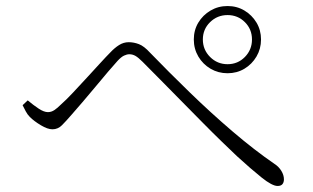

<svg xmlns="http://www.w3.org/2000/svg" viewBox="-20 -695 1040 637"><path d="M623 -564Q623 -595 638 -620Q653 -645 678.5 -660Q704 -675 735 -675Q766 -675 791 -660Q816 -645 831 -620Q846 -595 846 -564Q846 -533 831 -507.5Q816 -482 791 -467Q766 -452 735 -452Q704 -452 678.5 -467Q653 -482 638 -507.5Q623 -533 623 -564ZM653 -564Q653 -530 677 -506Q701 -482 735 -482Q769 -482 792.5 -506Q816 -530 816 -564Q816 -598 792.5 -621.5Q769 -645 735 -645Q701 -645 677 -621.5Q653 -598 653 -564ZM55 -346 72 -362Q91 -346 108.5 -334.5Q126 -323 139 -323Q150 -323 160 -329.5Q170 -336 183 -349Q200 -364 222 -387.5Q244 -411 267.5 -436.5Q291 -462 312 -485Q333 -508 346 -521Q360 -536 375 -545.5Q390 -555 407 -555Q424 -555 441 -548.5Q458 -542 478 -520Q539 -457 609 -389Q679 -321 751.5 -259Q824 -197 891 -151Q905 -142 913.5 -128Q922 -114 922 -100Q922 -90 917 -84Q912 -78 901 -78Q883 -78 848 -106Q813 -134 766 -177Q747 -195 717 -224Q687 -253 652 -288.5Q617 -324 580.5 -361Q544 -398 511 -431.5Q478 -465 453 -490Q439 -504 429.5 -509.5Q420 -515 409 -515Q401 -515 391.5 -510.5Q382 -506 370 -493Q358 -480 338.5 -457Q319 -434 297 -407.5Q275 -381 254 -356.5Q233 -332 218 -315Q199 -293 185.5 -279.5Q172 -266 154 -266Q138 -266 115.5 -279.5Q93 -293 79 -307Q71 -315 65.5 -325.5Q60 -336 55 -346Z"/></svg>

Font: Noto Serif JP
Style: Regular
Weight: 200
Designer: Ryoko NISHIZUKA 西塚涼子 (kana & ideographs); Frank Grießhammer (Latin, Greek & Cyrillic); Wenlong ZHANG 张文龙 (bopomofo); San
Foundry: Adobe
Version: Version 2.001;hotconv 1.1.0;makeotfexe 2.6.0